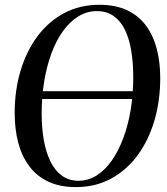

<svg xmlns="http://www.w3.org/2000/svg" viewBox="-20 -772 700 804"><path d="M85.5 -357.5 86 -390H611L610 -357.5ZM298 11.5Q230.5 11.5 182 -11.5Q133.5 -34.5 102.2 -76.5Q71 -118.5 56.2 -175Q41.5 -231.5 41.5 -299Q41.5 -394 66.2 -476.2Q91 -558.5 137.2 -620.5Q183.5 -682.5 249 -717.2Q314.5 -752 396 -752Q464 -752 512.5 -729Q561 -706 591.5 -664.5Q622 -623 636.5 -567Q651 -511 651 -445.5Q651 -350.5 626.8 -267.8Q602.5 -185 556.5 -122.2Q510.5 -59.5 445 -24Q379.5 11.5 298 11.5ZM308.5 -15Q349.5 -15 385 -37.5Q420.5 -60 448.5 -100.2Q476.5 -140.5 496.8 -195Q517 -249.5 527.5 -313.8Q538 -378 538 -447Q538 -509 529.5 -560Q521 -611 502.8 -648Q484.5 -685 455.5 -705.2Q426.5 -725.5 385.5 -725.5Q344.5 -725.5 309 -704Q273.5 -682.5 244.8 -643.2Q216 -604 196 -550.2Q176 -496.5 165.2 -432.2Q154.5 -368 154.5 -296.5Q154.5 -235 163.8 -183.8Q173 -132.5 192 -94.5Q211 -56.5 240 -35.8Q269 -15 308.5 -15Z"/></svg>

Font: Merriweather 144pt
Style: Italic
Weight: 400
Italic angle: -7.8°
Version: Version 2.101